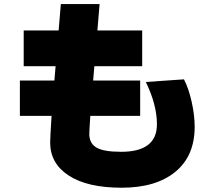

<svg xmlns="http://www.w3.org/2000/svg" viewBox="-20 -837 1040 929"><path d="M76.2 -276.4V-447.3H243.2L249 -516.6H94.7V-689.5H263.7Q271.5 -778.3 274.4 -817.4H461.9Q453.1 -706.1 451.2 -689.5H668V-516.6H436.5Q432.6 -469.7 430.7 -447.3H658.2V-276.4H417Q412.1 -205.1 412.1 -188.5Q412.1 -143.6 446.8 -123Q481.4 -102.5 566.4 -102.5Q739.3 -102.5 739.3 -235.4Q739.3 -330.1 685.5 -440.4L870.1 -453.1Q892.6 -410.2 907.2 -345.2Q921.9 -280.3 921.9 -223.6Q921.9 -82 828.1 -5.4Q734.4 71.3 568.8 71.3Q403.3 71.3 313 12.7Q222.7 -45.9 222.7 -147.5Q222.7 -169.9 229.5 -276.4Z"/></svg>

Font: GenEi M Gothic v2 Black
Style: Regular
Weight: 900
Version: Version 2.0